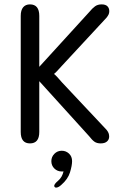

<svg xmlns="http://www.w3.org/2000/svg" viewBox="-20 -644 571 875"><path d="M116.5 9.5Q74.5 9.5 74.5 -42.5V-571.5Q74.5 -597.5 85.5 -610.8Q96.5 -624 116.5 -624Q159 -624 159 -571.5V-339.5L387 -589.5Q400.5 -606 412.8 -615Q425 -624 443 -624Q461 -624 469.5 -615.5Q478 -607 478 -593Q478 -584.5 474.8 -577.8Q471.5 -571 465.5 -563.5L262 -344Q249 -329.5 240 -320Q231 -310.5 226 -307Q231 -303.5 240 -294Q249 -284.5 263 -268L465.5 -52.5Q472 -44.5 474.8 -37.2Q477.5 -30 477.5 -21.5Q477.5 -8 467.5 0.8Q457.5 9.5 439 9.5Q421.5 9.5 410.5 1.8Q399.5 -6 386.5 -23L159 -274V-42.5Q159 9.5 116.5 9.5ZM261.5 43Q280.5 43 294.5 56Q308.5 69 308.5 90.5Q308.5 110.5 299 141.5Q289.5 172.5 259.5 198.5Q252.5 205 246.5 208Q240.5 211 235.5 211Q231.5 211 229.2 208.2Q227 205.5 227 203Q227 199 231.5 193Q236 187 244.5 180Q254.5 171.5 260.8 160.2Q267 149 269.5 137Q268.5 137.5 265.8 137.5Q263 137.5 261.5 137.5Q241.5 137.5 227.8 124Q214 110.5 214 90.5Q214 71 227.8 57Q241.5 43 261.5 43Z"/></svg>

Font: Sono
Style: Regular
Weight: 400
Designer: Tyler Finck
Foundry: Tyler Finck
Version: Version 2.112